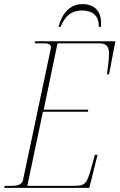

<svg xmlns="http://www.w3.org/2000/svg" viewBox="-34 -915 582 935"><path d="M251 -784H261C283 -839 316 -864 365 -864C417 -864 448 -839 447 -784H457C465 -852 433 -895 367 -895C307 -895 267 -849 251 -784ZM-14 0H401L441 -161H428L411 -100C389 -18 380 -10 326 -10H99L175 -371H394L396 -381H179L246 -704H449C483 -704 497 -691 497 -652C497 -629 493 -598 487 -553H497L528 -714H137L135 -704H181C204 -704 214 -697 214 -685C214 -680 213 -675 211 -667L79 -43C75 -22 64 -10 22 -10H-11Z"/></svg>

Font: Noto Serif Display Condensed Thin
Style: Italic
Weight: 100
Width: 3
Italic angle: -12°
Designer: Monotype Design Team
Foundry: Monotype Imaging Inc.
Version: Version 2.009